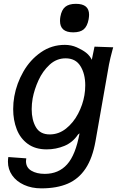

<svg xmlns="http://www.w3.org/2000/svg" viewBox="-20 -800 640 1027"><path d="M22.5 65Q22.5 51.5 24.5 40L120.5 47Q119 54.5 119 62Q119 96 147.5 113Q176 130 219.5 130Q293.5 130 339 79.2Q384.5 28.5 405.5 -87L397 -80Q369 -38 324.2 -19.5Q279.5 -1 229.5 -1Q169 -1 128.8 -30.2Q88.5 -59.5 69.5 -108.5Q50.5 -157.5 50.5 -216.5Q50.5 -251 56.5 -284.5Q69 -354 105.2 -417.2Q141.5 -480.5 198.8 -520.2Q256 -560 327 -560Q361 -560 390.8 -546.8Q420.5 -533.5 440 -518.5Q451.5 -509.5 459.5 -499Q467.5 -488.5 471 -480L485.5 -550.5L585.5 -547L582 -534.5Q569 -486.5 563 -455L491 -45.5Q475 45.5 438 101.2Q401 157 342.8 182.2Q284.5 207.5 201 207.5Q149.5 207.5 108.8 189Q68 170.5 45.2 138Q22.5 105.5 22.5 65ZM431.5 -290.5Q436 -316 436 -343.5Q436 -405 410.2 -446.5Q384.5 -488 331 -488Q282.5 -488 245.5 -454Q208.5 -420 186 -370.8Q163.5 -321.5 154.5 -273Q149.5 -244 149.5 -216Q149.5 -158.5 172 -119.8Q194.5 -81 246 -81Q294 -81 333.2 -112.2Q372.5 -143.5 397.8 -191.8Q423 -240 431.5 -290.5ZM301 -688Q301 -700.5 303 -711Q309.5 -747.5 329.2 -763.5Q349 -779.5 386 -779.5Q421.5 -779.5 439 -765Q456.5 -750.5 456.5 -721Q456.5 -711.5 454 -696.5Q447 -659.5 428 -643.2Q409 -627 371.5 -627Q301 -627 301 -688Z"/></svg>

Font: JuliaMono MediumItalic
Style: Regular
Weight: 500
Italic angle: -9°
Monospace: yes
Designer: cormullion
Foundry: corm
Version: Version 0.049; ttfautohint (v1.8.4)